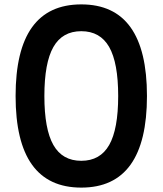

<svg xmlns="http://www.w3.org/2000/svg" viewBox="-20 -837 740 874"><path d="M350 17Q51 17 51 -400Q51 -817 350 -817Q649 -817 649 -400Q649 17 350 17ZM350 -105Q436 -105 477 -177Q518 -249 518 -400Q518 -551 477 -623Q436 -695 350 -695Q264 -695 223 -623Q182 -551 182 -400Q182 -249 223 -177Q264 -105 350 -105Z"/></svg>

Font: Martian Mono Medium
Style: Regular
Weight: 500
Monospace: yes
Designer: Roman Shamin
Foundry: Evil Martians
Version: Version 1.000; ttfautohint (v1.8.4.7-5d5b)